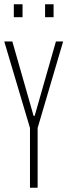

<svg xmlns="http://www.w3.org/2000/svg" viewBox="-26 -883 317 903"><path d="M115 0V-281L-6 -688H32L132 -338H137L237 -688H271L151 -281V0ZM39 -802V-863H80V-802ZM186 -802V-863H226V-802Z"/></svg>

Font: Saira UltraCondensed Thin
Style: Regular
Weight: 250
Width: 1
Designer: Hector Gatti with collaboration of the Omnibus-Type team
Foundry: Omnibus-Type
Version: Version 1.101